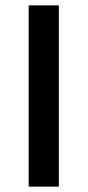

<svg xmlns="http://www.w3.org/2000/svg" viewBox="-20 -695 326 715"><path d="M86.7 0V-675H199.2V0Z"/></svg>

Font: Funnel Sans Light Medium
Style: Regular
Weight: 500
Version: Version 1.000